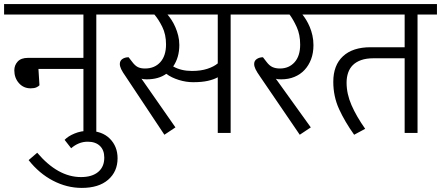

<svg xmlns="http://www.w3.org/2000/svg" viewBox="-30 -650 2157 939"><path d="M378 -367V-579H-10V-630H536V-579H441V0H378V-313H158L163 -233Q159 -228 148.5 -223Q138 -218 120 -218Q85 -218 62.5 -243.5Q40 -269 40 -306Q40 -331 56.5 -349Q73 -367 107 -367Z M286 34Q303 16 334.5 3Q366 -10 401 -10Q469 -10 507 28Q545 66 545 124Q545 189 499 229Q453 269 370 269Q297 269 229 233.5Q161 198 110 133L152 97Q253 216 366 216Q420 216 450 191Q480 166 480 121Q480 84 458.5 63.5Q437 43 399 43Q376 43 355.5 51.5Q335 60 318 75Z M828 -27 774 9 586 -274Q569 -298 562.5 -312Q556 -326 556 -337Q556 -353 568.5 -361.5Q581 -370 599 -370L616 -348Q630 -329 644 -322Q658 -315 679 -315Q726 -315 754 -346Q782 -377 782 -433Q782 -482 763.5 -519Q745 -556 725 -579H516V-630H1193V-579H1098V0H1035V-272Q1015 -261 986 -254.5Q957 -248 915 -248Q880 -248 844.5 -259Q809 -270 783 -289Q746 -262 687 -262Q672 -262 662 -265ZM909 -303Q952 -303 984 -313.5Q1016 -324 1035 -340V-579H789Q798 -569 808.5 -553Q819 -537 827.5 -517.5Q836 -498 841.5 -476Q847 -454 847 -430Q847 -369 817 -325Q856 -303 909 -303Z M1490 -27 1436 9 1243 -274Q1226 -298 1219.5 -312Q1213 -326 1213 -337Q1213 -353 1226 -361.5Q1239 -370 1256 -370L1273 -348Q1287 -329 1302.5 -322Q1318 -315 1339 -315Q1383 -315 1410.5 -345.5Q1438 -376 1438 -432Q1438 -481 1421 -518Q1404 -555 1386 -579H1173V-630H1590V-579H1449Q1458 -568 1467.5 -552.5Q1477 -537 1485 -518Q1493 -499 1498 -476.5Q1503 -454 1503 -429Q1503 -391 1491.5 -360.5Q1480 -330 1459.5 -308Q1439 -286 1410 -274Q1381 -262 1346 -262Q1339 -262 1331.5 -262.5Q1324 -263 1319 -265Z M1797 -365Q1761 -365 1736 -356Q1711 -347 1695.5 -331.5Q1680 -316 1672.5 -294Q1665 -272 1665 -246Q1665 -191 1689 -136Q1713 -81 1756 -20L1702 9Q1657 -54 1628.5 -116Q1600 -178 1600 -250Q1600 -331 1647.5 -375Q1695 -419 1782 -419H1949V-579H1540V-630H2107V-579H2012V0H1949V-365Z"/></svg>

Font: Ek Mukta Light
Style: Regular
Weight: 300
Designer: Girish Dalvi and Yashodeep Gholap
Foundry: Ek Type
Version: Version 2.538;PS 1.002;hotconv 16.6.51;makeotf.lib2.5.65220;